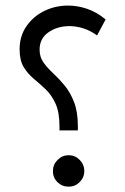

<svg xmlns="http://www.w3.org/2000/svg" viewBox="-20 -684 459 703"><path d="M51.8 -503.4Q51.8 -551.3 76.4 -587.4Q101.1 -623.5 141.6 -643.6Q182.1 -663.6 229.5 -663.6Q264.2 -663.6 299.3 -651.6Q334.5 -639.6 366.7 -612.8L335.4 -554.2Q311.5 -571.8 285.4 -580.1Q259.3 -588.4 234.4 -588.4Q190.4 -588.4 157.7 -565.9Q125 -543.5 125 -502Q125 -475.1 139.2 -455.3Q153.3 -435.5 174.3 -416Q195.3 -396.5 216.1 -371.6Q236.8 -346.7 251 -310.8Q265.1 -274.9 265.1 -221.7V-206.5H197.8V-221.7Q197.8 -273.4 183.1 -305.2Q168.5 -336.9 146.7 -357.4Q125 -377.9 103 -396.2Q81.1 -414.6 66.4 -439Q51.8 -463.4 51.8 -503.4ZM173.8 -57.6Q173.8 -81.5 190.9 -98.6Q208 -115.7 231.4 -115.7Q254.9 -115.7 271.7 -98.6Q288.6 -81.5 288.6 -57.6Q288.6 -34.2 271.7 -17.3Q254.9 -0.5 231.4 -0.5Q207.5 -0.5 190.7 -16.8Q173.8 -33.2 173.8 -57.6Z"/></svg>

Font: Vazirmatn RD UI Light
Style: Regular
Weight: 300
Designer: Saber Rastikerdar
Foundry: Saber Rastikerdar
Version: Version 33.003